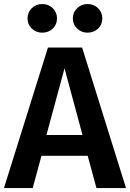

<svg xmlns="http://www.w3.org/2000/svg" viewBox="-20 -949 656 969"><path d="M422.6 -162.6H189.2L145.1 0H0L222.1 -709.2H394.4L615.9 0H466.7ZM214.4 -267.7H396.4L305.6 -604.1ZM193.3 -784.1Q162.1 -784.1 140.5 -804.6Q119 -825.1 119 -856.4Q119 -886.7 140.5 -907.7Q162.1 -928.7 193.3 -928.7Q224.6 -928.7 246.2 -907.7Q267.7 -886.7 267.7 -856.4Q267.7 -825.1 246.2 -804.6Q224.6 -784.1 193.3 -784.1ZM421.5 -784.1Q391.3 -784.1 369.5 -804.6Q347.7 -825.1 347.7 -856.4Q347.7 -886.7 369.5 -907.7Q391.3 -928.7 421.5 -928.7Q453.3 -928.7 474.9 -907.7Q496.4 -886.7 496.4 -856.4Q496.4 -825.1 474.9 -804.6Q453.3 -784.1 421.5 -784.1Z"/></svg>

Font: Fira Code SemiBold
Style: Regular
Weight: 600
Designer: Carrois Corporate, Edenspiekermann AG, Nikita Prokopov
Foundry: Carrois Corporate, Edenspiekermann AG, Nikita Prokopov
Version: Version 6.002